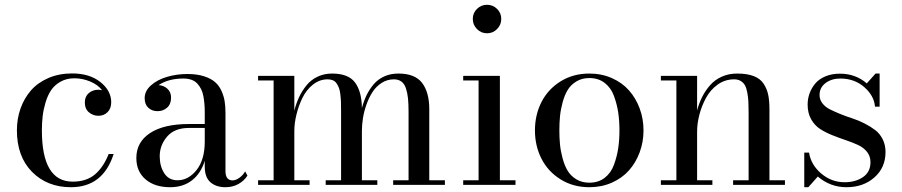

<svg xmlns="http://www.w3.org/2000/svg" viewBox="-20 -780 3806 810"><path d="M459.5 -130.4Q414.6 9.8 279.3 9.8Q179.2 9.8 115.2 -54.9Q51.3 -119.6 51.3 -230Q51.3 -279.3 66.7 -322.5Q82 -365.7 110.8 -398.7Q139.6 -431.6 184.3 -450.9Q229 -470.2 284.2 -470.2Q357.9 -470.2 403.6 -433.8Q449.2 -397.5 449.2 -348.6Q449.2 -322.3 433.8 -306.9Q418.5 -291.5 395 -291.5Q373 -291.5 355.5 -305.9Q337.9 -320.3 337.9 -347.7Q337.9 -373 354.5 -387.2Q371.1 -401.4 395 -401.4Q400.9 -401.4 410.6 -399.4Q392.6 -422.9 360.1 -436.3Q327.6 -449.7 293.9 -449.7Q260.7 -449.7 235.6 -435.5Q210.4 -421.4 195.8 -399.7Q181.2 -377.9 172.1 -347.7Q163.1 -317.4 159.9 -289.3Q156.7 -261.2 156.7 -230Q156.7 -13.7 286.6 -13.7Q344.7 -13.7 380.6 -44.2Q416.5 -74.7 438.5 -130.4Z M776.9 -256.8H843.8V-304.7Q843.8 -324.7 842.5 -340.6Q841.3 -356.4 838.1 -373.8Q835 -391.1 828.6 -403.8Q822.3 -416.5 812.5 -427.2Q802.7 -438 787.8 -443.4Q772.9 -448.7 753.4 -448.7Q690.9 -448.7 648.9 -420.9Q670.4 -419.9 686 -405.8Q701.7 -391.6 701.7 -368.2Q701.7 -340.3 684.8 -325.7Q668 -311 645 -311Q621.1 -311 605.7 -325.4Q590.3 -339.8 590.3 -366.2Q590.3 -396 616.7 -419.7Q643.1 -443.4 684.1 -455.6Q725.1 -467.8 771 -467.8Q811 -467.8 840.6 -458.3Q870.1 -448.7 887.2 -433.8Q904.3 -418.9 914.3 -396.7Q924.3 -374.5 927.7 -353Q931.2 -331.5 931.2 -304.7V-58.6Q931.2 -19 961.4 -19Q974.6 -19 990 -30Q1005.4 -41 1014.2 -57.1L1023.9 -39.1Q1009.8 -17.1 985.8 -3.7Q961.9 9.8 930.7 9.8Q892.1 9.8 867.9 -11Q843.8 -31.7 843.8 -77.6V-101.6Q827.6 -48.8 790.3 -19.5Q752.9 9.8 697.8 9.8Q632.8 9.8 594 -23.4Q555.2 -56.6 555.2 -113.3Q555.2 -180.7 613.3 -218.8Q671.4 -256.8 776.9 -256.8ZM729 -19.5Q774.9 -19.5 809.3 -62.7Q843.8 -106 843.8 -183.1V-240.2H776.9Q716.3 -240.2 685.1 -203.9Q653.8 -167.5 653.8 -120.6Q653.8 -79.1 672.9 -49.3Q691.9 -19.5 729 -19.5Z M1068.8 -19.5H1134.3V-440.4H1068.8V-460H1221.7V-313Q1229.5 -344.2 1241.9 -370.6Q1254.4 -397 1273.2 -420.2Q1292 -443.4 1319.8 -456.5Q1347.7 -469.7 1380.9 -469.7Q1449.7 -469.7 1477.8 -431.9Q1505.9 -394 1506.8 -324.2Q1514.6 -354 1526.6 -378.7Q1538.6 -403.3 1556.6 -424.6Q1574.7 -445.8 1601.3 -457.8Q1627.9 -469.7 1660.6 -469.7Q1731 -469.7 1761 -429.9Q1791 -390.1 1791 -319.3V-19.5H1856.9V0H1638.7V-19.5H1703.6V-308.1Q1703.6 -342.3 1701.2 -365.5Q1698.7 -388.7 1692.4 -407.7Q1686 -426.8 1673.3 -436Q1660.6 -445.3 1641.6 -445.3Q1613.8 -445.3 1590.3 -430.4Q1566.9 -415.5 1551.8 -392.1Q1536.6 -368.7 1526.1 -339.1Q1515.6 -309.6 1511.2 -281.5Q1506.8 -253.4 1506.8 -228V-19.5H1571.8V0H1354V-19.5H1418.9V-308.1Q1418.9 -332 1418.5 -347.7Q1418 -363.3 1416 -380.6Q1414.1 -397.9 1410.2 -408.4Q1406.2 -418.9 1400.1 -428Q1394 -437 1384.5 -441.2Q1375 -445.3 1361.8 -445.3Q1328.1 -445.3 1300 -422.9Q1272 -400.4 1255.6 -366.5Q1239.3 -332.5 1230.5 -296.1Q1221.7 -259.8 1221.7 -228V-19.5H1286.1V0H1068.8Z M1992.2 -657.5Q1974.6 -675.3 1974.6 -700.2Q1974.6 -725.1 1992.2 -742.4Q2009.8 -759.8 2034.7 -759.8Q2059.6 -759.8 2077.1 -742.4Q2094.7 -725.1 2094.7 -700.2Q2094.7 -675.3 2077.1 -657.5Q2059.6 -639.6 2034.7 -639.6Q2009.8 -639.6 1992.2 -657.5ZM1934.1 -19.5H1999V-440.4H1934.1V-460H2088.9V-19.5H2154.8V0H1934.1Z M2466.3 -469.7Q2518.1 -469.7 2561.5 -450.4Q2605 -431.2 2633.8 -398.4Q2662.6 -365.7 2678.7 -322.3Q2694.8 -278.8 2694.8 -230Q2694.8 -181.2 2678.7 -137.7Q2662.6 -94.2 2633.8 -61.5Q2605 -28.8 2561.5 -9.5Q2518.1 9.8 2466.3 9.8Q2397.9 9.8 2345 -23.2Q2292 -56.2 2264.4 -110.4Q2236.8 -164.6 2236.8 -230Q2236.8 -295.4 2264.4 -349.6Q2292 -403.8 2345 -436.8Q2397.9 -469.7 2466.3 -469.7ZM2466.3 -9.3Q2504.4 -9.3 2531 -29.8Q2557.6 -50.3 2570.3 -85.2Q2583 -120.1 2588.1 -154.8Q2593.3 -189.5 2593.3 -230Q2593.3 -270.5 2588.1 -305.2Q2583 -339.8 2570.3 -374.8Q2557.6 -409.7 2531 -430.2Q2504.4 -450.7 2466.3 -450.7Q2435.1 -450.7 2411.6 -436.5Q2388.2 -422.4 2375 -400.6Q2361.8 -378.9 2353.5 -348.1Q2345.2 -317.4 2342.5 -289.6Q2339.8 -261.7 2339.8 -230Q2339.8 -198.2 2342.5 -170.4Q2345.2 -142.6 2353.5 -111.8Q2361.8 -81.1 2375 -59.3Q2388.2 -37.6 2411.6 -23.4Q2435.1 -9.3 2466.3 -9.3Z M2768.1 -19.5H2833.5V-440.4H2768.1V-460H2920.9V-314Q2929.2 -345.2 2942.4 -371.3Q2955.6 -397.5 2975.6 -420.4Q2995.6 -443.4 3024.9 -456.5Q3054.2 -469.7 3089.8 -469.7Q3131.8 -469.7 3159.7 -459Q3187.5 -448.2 3201.7 -426.5Q3215.8 -404.8 3220.9 -379.9Q3226.1 -355 3226.1 -319.3V-19.5H3291.5V0H3072.8V-19.5H3138.2V-304.7Q3138.2 -333 3137.2 -351.8Q3136.2 -370.6 3132.6 -389.9Q3128.9 -409.2 3122.6 -420.4Q3116.2 -431.6 3104.7 -438.5Q3093.3 -445.3 3077.1 -445.3Q3038.6 -445.3 3007.6 -423.1Q2976.6 -400.9 2958.3 -366.7Q2939.9 -332.5 2930.4 -295.7Q2920.9 -258.8 2920.9 -224.6V-19.5H2985.4V0H2768.1Z M3390.1 9.8H3373V-136.2H3393.1Q3401.4 -84.5 3444.6 -47.9Q3487.8 -11.2 3543 -11.2Q3588.9 -11.2 3620.6 -32.7Q3652.3 -54.2 3652.3 -95.7Q3652.3 -121.1 3637.7 -139.4Q3623 -157.7 3599.6 -168.5Q3576.2 -179.2 3548.1 -188.7Q3520 -198.2 3491.7 -209.5Q3463.4 -220.7 3439.9 -235.8Q3416.5 -251 3401.9 -277.1Q3387.2 -303.2 3387.2 -338.9Q3387.2 -363.8 3395.5 -386.5Q3403.8 -409.2 3419.7 -428Q3435.5 -446.8 3462.4 -458Q3489.3 -469.2 3523.4 -469.2Q3589.4 -469.2 3636.7 -428.2L3673.8 -469.7H3690.9V-330.1H3671.4Q3667.5 -376.5 3626 -412.6Q3584.5 -448.7 3524.9 -448.7Q3488.3 -448.7 3462.9 -429.7Q3437.5 -410.6 3437.5 -379.4Q3437.5 -359.9 3449.5 -344.2Q3461.4 -328.6 3481 -318.8Q3500.5 -309.1 3525.6 -298.8Q3550.8 -288.6 3576.7 -280.3Q3602.5 -272 3627.7 -259Q3652.8 -246.1 3672.4 -231.2Q3691.9 -216.3 3703.9 -192.4Q3715.8 -168.5 3715.8 -138.7Q3715.8 -72.8 3668.9 -31.5Q3622.1 9.8 3551.3 9.8Q3482.9 9.8 3430.2 -35.2Z"/></svg>

Font: Bodoni* 11pt
Style: Regular
Weight: 400
Version: Version 2.3